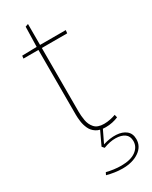

<svg xmlns="http://www.w3.org/2000/svg" viewBox="-225 -692 773 977"><g transform="rotate(-30 161.5 -204.0)"><path d="M214 10Q179 10 158.5 -3.5Q138 -17 128.5 -38Q119 -59 116 -81Q113 -103 113 -121V-502H25L27 -518L113 -520L116 -637L133 -643V-520H284L282 -502H133V-127Q133 -104 137.5 -76.5Q142 -49 159.5 -29Q177 -9 215 -9Q234 -9 252.5 -13Q271 -17 284 -22L288 -5Q272 2 253 6Q234 10 214 10ZM183 235Q161 235 137.5 231.5Q114 228 92 222L99 208Q119 213 141 216Q163 219 184 219Q240 219 270 197Q300 175 300 141Q300 112 280.5 98Q261 84 228 83.5Q195 83 156 98L145 85L185 0H201L162 81Q204 68 239.5 70Q275 72 296.5 89.5Q318 107 318 140Q318 183 280 209Q242 235 183 235Z"/></g></svg>

Font: Murecho Thin
Style: Regular
Weight: 100
Designer: Neil Summerour
Foundry: Positype
Version: Version 1.010